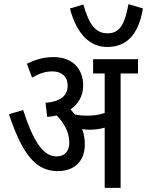

<svg xmlns="http://www.w3.org/2000/svg" viewBox="-20 -908 711 928"><path d="M671 -867 601 -888C584 -798 563 -747 500 -747C440 -747 410 -792 383 -886L318 -867C352 -738 418 -681 498 -681C587 -681 648 -733 671 -867ZM390 -211C390 -239 385 -263 377 -284C389 -282 401 -281 411 -281C438 -281 462 -284 486 -291V0H563V-553H647V-622H430V-553H486V-362C459 -353 435 -349 401 -349C379 -349 360 -351 341 -355C335 -363 328 -372 321 -379C358 -405 382 -444 382 -495C382 -575 331 -632 239 -632C186 -632 148 -618 110 -600L135 -533C168 -552 199 -563 233 -563C277 -563 307 -539 307 -494C307 -446 273 -417 200 -411L208 -343C224 -344 239 -346 254 -350C288 -315 315 -271 315 -219C315 -174 290 -152 253 -152C184 -152 137 -237 92 -376L23 -356C90 -158 154 -81 259 -81C337 -81 390 -126 390 -211Z"/></svg>

Font: Noto Sans Devanagari UI Condensed
Style: Regular
Weight: 400
Width: 3
Designer: Jelle Bosma - Monotype Design Team
Foundry: Monotype Imaging Inc.
Version: Version 2.004